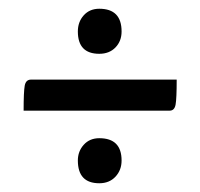

<svg xmlns="http://www.w3.org/2000/svg" viewBox="-20 -499 458 439"><path d="M158 -427Q158 -449 171.5 -464Q185 -479 207 -479Q258 -479 258 -427Q258 -405 244 -390.5Q230 -376 207 -376Q158 -376 158 -427ZM34 -246Q34 -289 36.5 -303Q39 -317 51 -317H384Q384 -274 381.5 -260Q379 -246 368 -246ZM158 -132Q158 -153 171.5 -168Q185 -183 207 -183Q258 -183 258 -132Q258 -110 244 -95Q230 -80 207 -80Q158 -80 158 -132Z"/></svg>

Font: Yanone Kaffeesatz
Style: Regular
Weight: 400
Designer: Yanone (Cyrillic: Daniel Pouzeot)
Foundry: Yanone
Version: Version 1.003;PS 001.003;hotconv 1.0.88;makeotf.lib2.5.64775